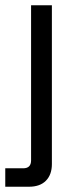

<svg xmlns="http://www.w3.org/2000/svg" viewBox="-33 -509 300 729"><path d="M-13 200V130H55Q85 130 85 100V-489H164V114Q164 154 141.5 177Q119 200 77 200Z"/></svg>

Font: Space Grotesk Light
Style: Regular
Weight: 400
Version: Version 2.000